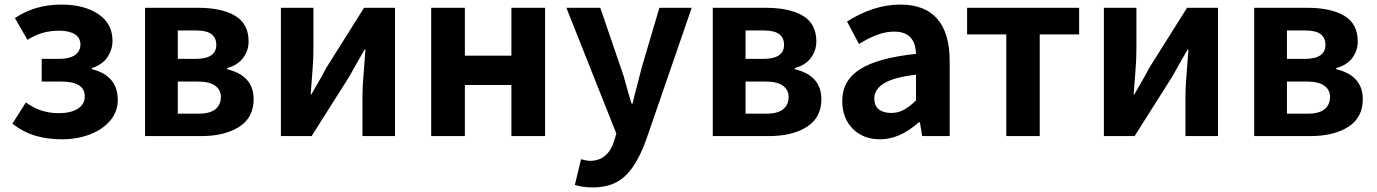

<svg xmlns="http://www.w3.org/2000/svg" viewBox="-20 -594 6008 838"><path d="M34 -54 93 -147Q156 -100 236 -100Q289 -100 319.5 -119.5Q350 -139 350 -173Q350 -238 248 -238H162V-337H238Q283 -337 307 -353.5Q331 -370 331 -400Q331 -429 306.5 -444.5Q282 -460 239 -460Q199 -460 166 -450.5Q133 -441 100 -420L45 -515Q132 -574 248 -574Q347 -574 409 -532.5Q471 -491 471 -416Q471 -377 448.5 -344Q426 -311 381 -297V-292Q494 -264 494 -158Q494 -106 460.5 -67Q427 -28 371.5 -7Q316 14 250 14Q189 14 136.5 -1Q84 -16 34 -54Z M613 -560H844Q948 -560 1006.5 -525Q1065 -490 1065 -413Q1065 -373 1041 -341Q1017 -309 971 -297V-292Q1087 -264 1087 -161Q1087 -81 1024 -40.5Q961 0 857 0H613ZM924 -398Q924 -429 903 -445Q882 -461 835 -461H756V-337H833Q924 -337 924 -398ZM944 -171Q944 -202 919 -220Q894 -238 845 -238H756V-98H848Q897 -98 920.5 -117.5Q944 -137 944 -171Z M1206 -560H1348V-383Q1348 -335 1344 -288L1336 -182H1339L1354 -208Q1389 -268 1406 -301L1569 -560H1704V0H1562V-176Q1562 -214 1567 -272L1575 -377H1571L1544 -330Q1529 -303 1504 -259L1340 0H1206Z M1862 -560H2009V-351H2212V-560H2359V0H2212V-223H2009V0H1862Z M2489 213 2516 101Q2542 108 2555 108Q2632 108 2660 23L2670 -11L2452 -560H2600L2689 -300Q2703 -263 2713 -222Q2718 -203 2736 -142H2741Q2745 -162 2761 -222L2781 -300L2858 -560H2999L2800 17Q2775 86 2745 130Q2714 178 2671 201Q2628 224 2566 224Q2522 224 2489 213Z M3091 -560H3322Q3426 -560 3484.5 -525Q3543 -490 3543 -413Q3543 -373 3519 -341Q3495 -309 3449 -297V-292Q3565 -264 3565 -161Q3565 -81 3502 -40.5Q3439 0 3335 0H3091ZM3402 -398Q3402 -429 3381 -445Q3360 -461 3313 -461H3234V-337H3311Q3402 -337 3402 -398ZM3422 -171Q3422 -202 3397 -220Q3372 -238 3323 -238H3234V-98H3326Q3375 -98 3398.5 -117.5Q3422 -137 3422 -171Z M3656 -153Q3656 -242 3733 -291.5Q3810 -341 3978 -359Q3975 -456 3883 -456Q3846 -456 3808.5 -442Q3771 -428 3729 -402L3677 -500Q3793 -574 3910 -574Q4017 -574 4071 -511.5Q4125 -449 4125 -327V0H4005L3995 -60H3990Q3907 14 3821 14Q3747 14 3701.5 -32.5Q3656 -79 3656 -153ZM3978 -156V-268Q3883 -257 3839.5 -231Q3796 -205 3796 -164Q3796 -132 3816 -116.5Q3836 -101 3870 -101Q3899 -101 3924.5 -114.5Q3950 -128 3978 -156Z M4372 -444H4201V-560H4690V-444H4518V0H4372Z M4798 -560H4940V-383Q4940 -335 4936 -288L4928 -182H4931L4946 -208Q4981 -268 4998 -301L5161 -560H5296V0H5154V-176Q5154 -214 5159 -272L5167 -377H5163L5136 -330Q5121 -303 5096 -259L4932 0H4798Z M5454 -560H5685Q5789 -560 5847.5 -525Q5906 -490 5906 -413Q5906 -373 5882 -341Q5858 -309 5812 -297V-292Q5928 -264 5928 -161Q5928 -81 5865 -40.5Q5802 0 5698 0H5454ZM5765 -398Q5765 -429 5744 -445Q5723 -461 5676 -461H5597V-337H5674Q5765 -337 5765 -398ZM5785 -171Q5785 -202 5760 -220Q5735 -238 5686 -238H5597V-98H5689Q5738 -98 5761.5 -117.5Q5785 -137 5785 -171Z"/></svg>

Font: Merged Yaku Han JP
Style: Bold
Weight: 700
Designer: Ryoko NISHIZUKA 西塚涼子 (kana, bopomofo & ideographs); Paul D. Hunt (Latin, Greek & Cyrillic); Sandoll Communications 산돌커뮤니
Foundry: Adobe
Version: Version 2.004